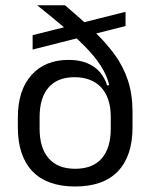

<svg xmlns="http://www.w3.org/2000/svg" viewBox="-20 -682 560 715"><path d="M260 12.5Q155 12.5 100.8 -44.2Q46.5 -101 46.5 -207.5V-244.5Q46.5 -346 97.2 -402.5Q148 -459 235.5 -459Q274 -459 303 -447.5Q332 -436 351 -414.5Q370 -393 379 -363.5L400 -368.5L392.5 -250.5Q392 -285.5 382.5 -312.5Q373 -339.5 355.8 -357.5Q338.5 -375.5 313.8 -385Q289 -394.5 258 -394.5Q194 -394.5 160.8 -356.2Q127.5 -318 127.5 -246V-203Q127.5 -130.5 161.5 -92Q195.5 -53.5 260 -53.5Q325 -53.5 358.8 -92Q392.5 -130.5 392.5 -203Q392.5 -221.5 392.5 -238.5Q392.5 -255.5 392.5 -277Q392 -297 392 -310Q392 -323 391.5 -341Q386 -382 366.2 -418.5Q346.5 -455 312.5 -492Q278.5 -529 230 -570.5Q181.5 -612 119 -662V-662.5H222Q281.5 -612 328.2 -567.5Q375 -523 407.2 -478.5Q439.5 -434 456.5 -382.2Q473.5 -330.5 473.5 -265.5V-208Q473.5 -101 419.2 -44.2Q365 12.5 260 12.5ZM447.5 -585 101.5 -497.5V-551L447.5 -638Z"/></svg>

Font: Anek Kannada
Style: Regular
Weight: 400
Version: Version 1.003